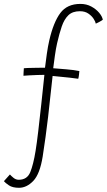

<svg xmlns="http://www.w3.org/2000/svg" viewBox="-28 -704 534 958"><path d="M373 -684.5Q403.5 -684.5 427.5 -671.5Q451.5 -658.5 466.8 -640.2Q482 -622 485 -605.5Q480 -601.5 468.5 -595.2Q457 -589 450 -586Q448.5 -595.5 439.2 -610Q430 -624.5 413 -636.2Q396 -648 370.5 -648Q334 -648 313.2 -628Q292.5 -608 280.2 -572.2Q268 -536.5 257 -488.5Q251 -462.5 245.8 -425.8Q240.5 -389 237.5 -363.5Q264 -361.5 302.5 -358.2Q341 -355 368 -349.5Q367.5 -342 366.2 -331.2Q365 -320.5 362.5 -311Q356 -312.5 319.2 -316.5Q282.5 -320.5 234.5 -325Q224 -223 212 -120.8Q200 -18.5 185 77Q171 164.5 138 198.8Q105 233 67 233Q34.5 233 16.5 220.8Q-1.5 208.5 -8.5 200L21.5 166.5Q27 173 39 183Q51 193 65.5 193Q107.5 193 123 155Q138.5 117 149.5 49Q155.5 12.5 162.8 -49Q170 -110.5 178 -184.2Q186 -258 193.5 -330.5Q179 -330.5 158.2 -329.8Q137.5 -329 118.2 -328Q99 -327 89 -326Q89 -331.5 89.8 -344.8Q90.5 -358 91 -363.5Q96 -364.5 110.8 -364.8Q125.5 -365 143.5 -365.5Q161.5 -366 176.5 -366Q191.5 -366 196.5 -366Q200.5 -400 205.8 -436.2Q211 -472.5 218 -503Q239 -593.5 273 -639Q307 -684.5 373 -684.5Z"/></svg>

Font: Grandstander Thin
Style: Regular
Weight: 100
Designer: Tyler Finck
Foundry: Etcetera Type Co
Version: Version 1.200; ttfautohint (v1.8.3)